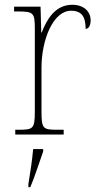

<svg xmlns="http://www.w3.org/2000/svg" viewBox="-20 -564 413 805"><path d="M44 0H247V-20H221C160 -20 154 -24 154 -97V-280C154 -398 203 -519 278 -519C323 -519 339 -493 339 -443C353 -443 360 -459 360 -479C360 -515 332 -544 283 -544C211 -544 176 -482 155 -428H153L150 -536H39V-516H51C121 -516 126 -512 126 -441V-97C126 -24 119 -20 59 -20H44ZM99 208V221H107C124 182 146 113 161 71V61H119C115 108 107 158 99 208Z"/></svg>

Font: Noto Serif Thai SemiCondensed Thin
Style: Regular
Weight: 100
Width: 4
Designer: Monotype Design Team
Foundry: Monotype Imaging Inc.
Version: Version 2.002